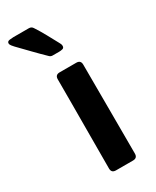

<svg xmlns="http://www.w3.org/2000/svg" viewBox="-217 -703 610 752"><g transform="rotate(-30 88.0 -326.5)"><path d="M52.7 -314.9V-422.9Q52.7 -442.9 72.8 -442.9H147.9Q168 -442.9 168 -422.9Q168 -322.3 168.5 -221.4Q168.9 -120.6 168.9 -20Q168.9 0 148.9 0H71.8Q51.8 0 51.8 -20Q51.8 -93.8 52.2 -167.5Q52.7 -241.2 52.7 -314.9ZM82 -513.7Q73.7 -513.7 67.9 -519.5Q43 -543.5 18.8 -568.6Q-5.4 -593.8 -29.8 -618.7Q-33.2 -622.6 -38.6 -628.9Q-43.9 -635.3 -43.9 -641.1Q-43.9 -649.9 -32.5 -651.4Q-21 -652.8 -15.6 -652.8H54.7Q66.4 -652.8 72.3 -643.1Q87.4 -620.1 101.6 -594.2Q115.7 -568.4 128.9 -543.9Q131.3 -540 133.1 -535.6Q134.8 -531.2 134.8 -526.9Q134.8 -517.6 126.7 -515.6Q118.7 -513.7 111.8 -513.7Z"/></g></svg>

Font: Belanosima
Style: Regular
Weight: 400
Designer: The DocRepair Project, Santiago Orozco
Foundry: Google
Version: Version 2.000